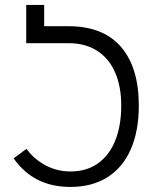

<svg xmlns="http://www.w3.org/2000/svg" viewBox="-20 -745 640 776"><path d="M35 -105 87 -143.5Q117.5 -101.5 164 -76.8Q210.5 -52 265 -52Q330 -52 376 -84.8Q422 -117.5 446 -177.5Q470 -237.5 470 -318.5Q470 -396 445 -452.8Q420 -509.5 372.2 -540Q324.5 -570.5 257 -570.5H86V-725H158.5V-639H257Q397 -639 469 -555.5Q541 -472 541 -318.5Q541 -215.5 508.5 -141.5Q476 -67.5 413.8 -28.5Q351.5 10.5 265 10.5Q190 10.5 133.2 -18Q76.5 -46.5 35 -105Z"/></svg>

Font: JuliaMono Medium
Style: Regular
Weight: 500
Monospace: yes
Designer: cormullion
Foundry: corm
Version: Version 0.054; ttfautohint (v1.8.4)